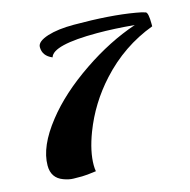

<svg xmlns="http://www.w3.org/2000/svg" viewBox="-100 -766 858 865"><g transform="rotate(-15 329.0 -333.5)"><path d="M188.5 -551.3Q145 -569.3 145 -610.8Q145 -636.7 196.3 -653.3Q244.6 -668.5 317.9 -668.5Q488.3 -668.5 603.5 -648.4Q630.9 -644 647 -638.2Q658.2 -632.8 658.2 -581.5Q658.2 -576.2 658.2 -570.3Q514.6 -516.6 408.7 -400.4Q319.8 -303.2 273.4 -181.6Q241.7 -98.1 241.7 -34.2Q241.7 -18.6 244.1 -5.4Q197.8 1 178.2 1Q158.7 1 138.4 0.7Q118.2 0.5 92.8 -8.8Q40.5 -27.8 40.5 -85.9Q40.5 -174.8 126 -282.7Q203.1 -380.9 332 -468.3Q457.5 -553.7 584 -596.2Q488.8 -605 410.6 -605Q203.6 -605 188.5 -551.3Z"/></g></svg>

Font: Molle
Style: Regular
Weight: 400
Italic angle: -22°
Designer: Elena Albertoni
Foundry: Elena Albertoni
Version: Version 1.001; ttfautohint (v0.92) -l 12 -r 12 -G 200 -x 10 